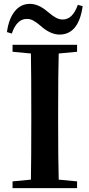

<svg xmlns="http://www.w3.org/2000/svg" viewBox="-20 -974 463 994"><path d="M383 -949 408 -942Q387 -795 288 -795Q247 -795 202 -830Q200 -832 187.5 -842.5Q175 -853 170.5 -856Q166 -859 155.5 -865.5Q145 -872 136.5 -874Q128 -876 118 -876Q67 -876 41 -800L16 -808Q25 -876 56 -915Q87 -954 135 -954Q177 -954 221 -918Q225 -915 236 -906Q247 -897 252.5 -893Q258 -889 267.5 -883.5Q277 -878 286 -875.5Q295 -873 305 -873Q356 -873 383 -949ZM379 -742V-706L284 -697Q281 -597 281 -395V-346Q281 -144 284 -44L379 -35V0H45V-35L140 -44Q142 -143 142 -346V-395Q142 -596 140 -697L45 -706V-742Z"/></svg>

Font: Swei Spring CJKtc
Style: Bold
Weight: 700
Version: Version 1.021